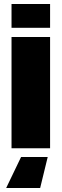

<svg xmlns="http://www.w3.org/2000/svg" viewBox="-20 -746 310 966"><path d="M38 0V-560H232V0ZM38 -606V-726H232V-606ZM220 44 182 200H11L86 44Z"/></svg>

Font: Tektur SemiCondensed ExtraBold
Style: Regular
Weight: 800
Width: 4
Designer: Adam Jagosz
Foundry: Adam Jagosz
Version: Version 1.005;gftools[0.9.30]